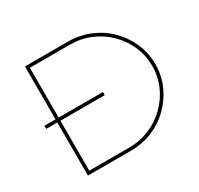

<svg xmlns="http://www.w3.org/2000/svg" viewBox="-148 -882 1106 1065"><g transform="rotate(-30 405.5 -349.5)"><path d="M57 -360H432V-340H57ZM403 -699Q477 -699 542 -672Q607 -645 656 -596.5Q705 -548 733 -484.5Q761 -421 761 -349Q761 -277 733 -214Q705 -151 656 -102.5Q607 -54 542 -27Q477 0 403 0H128V-699ZM403 -20Q473 -20 534 -45.5Q595 -71 641.5 -116.5Q688 -162 714.5 -221.5Q741 -281 741 -349Q741 -417 714.5 -477Q688 -537 641.5 -582.5Q595 -628 534 -653.5Q473 -679 403 -679H148V-20Z"/></g></svg>

Font: Alexandria Thin
Style: Regular
Weight: 250
Designer: Mohamed Gaber
Foundry: Kief Type Foundry
Version: Version 5.100